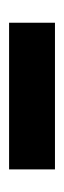

<svg xmlns="http://www.w3.org/2000/svg" viewBox="123 -884 143 429"><g transform="rotate(-90 194.5 -669.5)"><path d="M30.5 -618.2H358.2V-720.7H30.5Z"/></g></svg>

Font: Giphurs
Style: Regular
Weight: 400
Version: Version 2.010